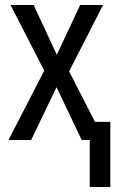

<svg xmlns="http://www.w3.org/2000/svg" viewBox="-20 -557 469 764"><path d="M337 187V0H305L205 -210L104 0H14L156 -276L22 -537H114L206 -339L299 -537H390L255 -273L358 -72H419V187Z"/></svg>

Font: Noto Sans Display Condensed
Style: Regular
Weight: 400
Width: 3
Designer: Monotype Design Team
Foundry: Monotype Imaging Inc.
Version: Version 2.003